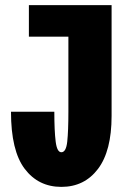

<svg xmlns="http://www.w3.org/2000/svg" viewBox="-20 -720 490 751"><path d="M220 11Q130 11 76.5 -59.8Q23 -130.5 23 -283H192.5Q192.5 -207.5 197.8 -166Q203 -124.5 220 -124.5Q238.5 -124.5 243 -166Q247.5 -207.5 247.5 -283V-576.5H93V-700H416.5V-266.5Q416.5 -129.5 363.2 -59.2Q310 11 220 11Z"/></svg>

Font: Trispace Condensed ExtraBold
Style: Regular
Weight: 800
Width: 3
Designer: Tyler Finck
Foundry: Etcetera Type Company
Version: Version 1.210; ttfautohint (v1.8.3)